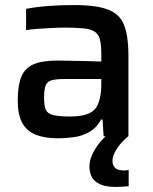

<svg xmlns="http://www.w3.org/2000/svg" viewBox="-20 -538 606 758"><path d="M209 8Q157 8 121.5 -6Q86 -20 68 -52.5Q50 -85 50 -141Q50 -200 64 -234.5Q78 -269 112 -284Q146 -299 208 -299Q218 -299 237.5 -298.5Q257 -298 282.5 -297.5Q308 -297 333.5 -296.5Q359 -296 380 -295V-319Q380 -358 375 -380Q370 -402 354.5 -412.5Q339 -423 310 -426Q281 -429 235 -429Q213 -429 183.5 -427.5Q154 -426 126 -424Q98 -422 83 -419V-503Q124 -511 173 -514.5Q222 -518 271 -518Q328 -518 366.5 -511Q405 -504 429 -489Q453 -474 465 -450Q477 -426 482 -392.5Q487 -359 487 -316V0H389L385 -66H379Q362 -34 333.5 -17.5Q305 -1 272 3.5Q239 8 209 8ZM256 -78Q281 -78 301.5 -81.5Q322 -85 337.5 -93.5Q353 -102 362 -117Q371 -134 375.5 -156Q380 -178 380 -208V-226H234Q201 -226 183.5 -221Q166 -216 160 -200Q154 -184 154 -151Q154 -120 161 -104.5Q168 -89 190.5 -83.5Q213 -78 256 -78ZM439 200Q397 200 374 189Q351 178 342 160Q333 142 333 120Q333 88 354 53Q375 18 408 -10L487 0Q474 9 459.5 25.5Q445 42 434.5 61Q424 80 424 97Q424 113 433.5 124Q443 135 471 135Q474 135 478.5 134.5Q483 134 488 133V197Q477 198 464.5 199Q452 200 439 200Z"/></svg>

Font: Saira Thin Medium
Style: Regular
Weight: 500
Version: Version 1.101